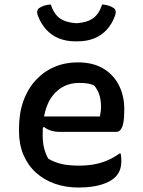

<svg xmlns="http://www.w3.org/2000/svg" viewBox="-20 -826 640 859"><path d="M328 -547Q395 -547 441 -520Q487 -493 511.5 -445.5Q536 -398 536 -338V-333Q536 -299 532 -277.5Q528 -256 520 -246Q512 -236 500 -236H248Q225 -236 207 -242Q189 -248 177 -258L159 -248L160 -305H427Q429 -315 430.5 -326Q432 -337 432 -347Q432 -378 424.5 -401.5Q417 -425 401 -444Q387 -450 372.5 -452.5Q358 -455 334 -455Q261 -455 216 -398.5Q171 -342 171 -229V-220Q171 -188 177.5 -162.5Q184 -137 196 -116Q223 -100 255 -92.5Q287 -85 334 -85Q369 -85 400 -90.5Q431 -96 459.5 -108Q488 -120 514 -139H520Q521 -132 522 -124.5Q523 -117 523 -108Q523 -82 516 -64.5Q509 -47 496 -34Q480 -18 454.5 -7.5Q429 3 398 8Q367 13 331 13Q274 13 225.5 -4Q177 -21 141 -53.5Q105 -86 85 -133Q65 -180 65 -240V-250Q65 -320 85 -375Q105 -430 141 -468.5Q177 -507 224.5 -527Q272 -547 328 -547ZM322 -722Q369 -725 396 -744Q423 -763 437 -806Q452 -805 465.5 -801Q479 -797 490 -789Q496 -784 497.5 -776Q499 -768 495 -757Q482 -720 458.5 -694Q435 -668 402 -654.5Q369 -641 326 -641H318Q276 -641 243 -654.5Q210 -668 186.5 -694Q163 -720 149 -757Q145 -768 146.5 -776Q148 -784 154 -789Q165 -797 178.5 -801Q192 -805 207 -806Q221 -763 248 -744Q275 -725 322 -722Z"/></svg>

Font: Recursive Monospace Casual Medium
Style: Regular
Weight: 500
Version: Version 1.047